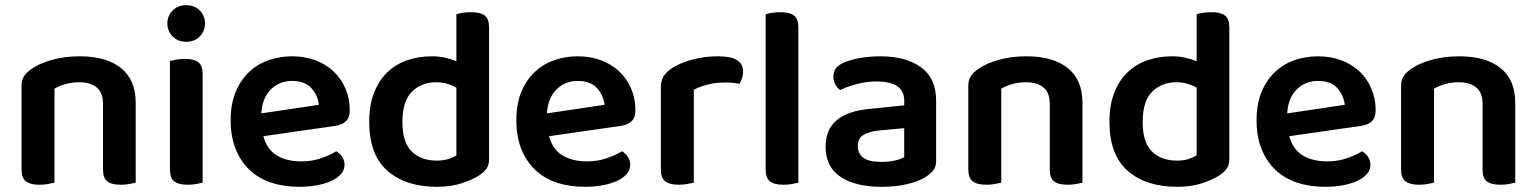

<svg xmlns="http://www.w3.org/2000/svg" viewBox="-20 -705 5924 740"><path d="M377 -305Q377 -348 352.5 -368Q328 -388 286 -388Q257 -388 232.5 -381Q208 -374 190 -363V-1Q181 1 166 4Q151 7 132 7Q97 7 80 -6Q63 -19 63 -52V-373Q63 -397 73 -412Q83 -427 104 -441Q133 -461 181 -474.5Q229 -488 287 -488Q390 -488 446.5 -442.5Q503 -397 503 -309V-1Q495 1 479.5 4Q464 7 446 7Q410 7 393.5 -6Q377 -19 377 -52V-305Z M635 -470Q643 -472 658.5 -475Q674 -478 692 -478Q728 -478 744.5 -465Q761 -452 761 -419V-1Q753 1 737.5 4Q722 7 704 7Q668 7 651.5 -6Q635 -19 635 -52ZM625 -615Q625 -644 645.5 -664.5Q666 -685 698 -685Q730 -685 750 -664.5Q770 -644 770 -615Q770 -585 750 -564.5Q730 -544 698 -544Q666 -544 645.5 -564.5Q625 -585 625 -615Z M995 -180Q1009 -129 1047 -106Q1085 -83 1141 -83Q1183 -83 1218.5 -95.5Q1254 -108 1276 -122Q1290 -114 1299 -100Q1308 -86 1308 -70Q1308 -50 1294.5 -34.5Q1281 -19 1257.5 -8Q1234 3 1202 9Q1170 15 1133 15Q1074 15 1025.5 -1Q977 -17 942.5 -49.5Q908 -82 888.5 -130Q869 -178 869 -242Q869 -304 888 -350Q907 -396 939.5 -427Q972 -458 1015 -473Q1058 -488 1106 -488Q1155 -488 1196 -472.5Q1237 -457 1266 -429.5Q1295 -402 1311.5 -363.5Q1328 -325 1328 -280Q1328 -252 1313.5 -238Q1299 -224 1273 -220ZM1106 -393Q1057 -393 1024 -360.5Q991 -328 987 -268L1209 -301Q1205 -338 1180 -365.5Q1155 -393 1106 -393Z M1865 -92Q1865 -69 1855 -55Q1845 -41 1825 -28Q1800 -12 1759 1.5Q1718 15 1664 15Q1544 15 1473.5 -46.5Q1403 -108 1403 -235Q1403 -301 1422 -348.5Q1441 -396 1473.5 -427Q1506 -458 1550 -473Q1594 -488 1645 -488Q1672 -488 1696 -482.5Q1720 -477 1739 -469V-650Q1747 -653 1762.5 -655.5Q1778 -658 1796 -658Q1832 -658 1848.5 -645Q1865 -632 1865 -599ZM1739 -367Q1724 -376 1704 -382Q1684 -388 1661 -388Q1605 -388 1568 -352Q1531 -316 1531 -234Q1531 -157 1566.5 -121.5Q1602 -86 1663 -86Q1689 -86 1707.5 -92Q1726 -98 1739 -106Z M2096 -180Q2110 -129 2148 -106Q2186 -83 2242 -83Q2284 -83 2319.5 -95.5Q2355 -108 2377 -122Q2391 -114 2400 -100Q2409 -86 2409 -70Q2409 -50 2395.5 -34.5Q2382 -19 2358.5 -8Q2335 3 2303 9Q2271 15 2234 15Q2175 15 2126.5 -1Q2078 -17 2043.5 -49.5Q2009 -82 1989.5 -130Q1970 -178 1970 -242Q1970 -304 1989 -350Q2008 -396 2040.5 -427Q2073 -458 2116 -473Q2159 -488 2207 -488Q2256 -488 2297 -472.5Q2338 -457 2367 -429.5Q2396 -402 2412.5 -363.5Q2429 -325 2429 -280Q2429 -252 2414.5 -238Q2400 -224 2374 -220ZM2207 -393Q2158 -393 2125 -360.5Q2092 -328 2088 -268L2310 -301Q2306 -338 2281 -365.5Q2256 -393 2207 -393Z M2654 -1Q2645 1 2630 4Q2615 7 2596 7Q2561 7 2544 -6Q2527 -19 2527 -52V-369Q2527 -395 2539 -413Q2551 -431 2574 -445Q2605 -464 2650.5 -476Q2696 -488 2749 -488Q2844 -488 2844 -429Q2844 -415 2839.5 -402.5Q2835 -390 2830 -382Q2807 -387 2773 -387Q2738 -387 2707 -379Q2676 -371 2654 -359Z M3057 -1Q3049 1 3033.5 4Q3018 7 3000 7Q2964 7 2947.5 -6Q2931 -19 2931 -52V-650Q2939 -653 2954.5 -655.5Q2970 -658 2988 -658Q3024 -658 3040.5 -645Q3057 -632 3057 -599V-1Z M3377 -81Q3406 -81 3430 -86.5Q3454 -92 3465 -100V-211L3368 -202Q3328 -198 3307 -184.5Q3286 -171 3286 -142Q3286 -113 3307.5 -97Q3329 -81 3377 -81ZM3373 -488Q3471 -488 3529.5 -446Q3588 -404 3588 -316V-85Q3588 -61 3576 -47Q3564 -33 3546 -22Q3518 -5 3475 5Q3432 15 3377 15Q3277 15 3219.5 -23.5Q3162 -62 3162 -139Q3162 -206 3204.5 -241.5Q3247 -277 3328 -285L3465 -299V-317Q3465 -355 3437.5 -373Q3410 -391 3360 -391Q3321 -391 3284 -381.5Q3247 -372 3218 -358Q3207 -366 3199.5 -379.5Q3192 -393 3192 -409Q3192 -429 3201.5 -441.5Q3211 -454 3232 -464Q3261 -476 3298 -482Q3335 -488 3373 -488Z M4026 -305Q4026 -348 4001.5 -368Q3977 -388 3935 -388Q3906 -388 3881.5 -381Q3857 -374 3839 -363V-1Q3830 1 3815 4Q3800 7 3781 7Q3746 7 3729 -6Q3712 -19 3712 -52V-373Q3712 -397 3722 -412Q3732 -427 3753 -441Q3782 -461 3830 -474.5Q3878 -488 3936 -488Q4039 -488 4095.5 -442.5Q4152 -397 4152 -309V-1Q4144 1 4128.5 4Q4113 7 4095 7Q4059 7 4042.5 -6Q4026 -19 4026 -52V-305Z M4718 -92Q4718 -69 4708 -55Q4698 -41 4678 -28Q4653 -12 4612 1.5Q4571 15 4517 15Q4397 15 4326.5 -46.5Q4256 -108 4256 -235Q4256 -301 4275 -348.5Q4294 -396 4326.5 -427Q4359 -458 4403 -473Q4447 -488 4498 -488Q4525 -488 4549 -482.5Q4573 -477 4592 -469V-650Q4600 -653 4615.5 -655.5Q4631 -658 4649 -658Q4685 -658 4701.5 -645Q4718 -632 4718 -599ZM4592 -367Q4577 -376 4557 -382Q4537 -388 4514 -388Q4458 -388 4421 -352Q4384 -316 4384 -234Q4384 -157 4419.5 -121.5Q4455 -86 4516 -86Q4542 -86 4560.5 -92Q4579 -98 4592 -106Z M4949 -180Q4963 -129 5001 -106Q5039 -83 5095 -83Q5137 -83 5172.5 -95.5Q5208 -108 5230 -122Q5244 -114 5253 -100Q5262 -86 5262 -70Q5262 -50 5248.5 -34.5Q5235 -19 5211.5 -8Q5188 3 5156 9Q5124 15 5087 15Q5028 15 4979.5 -1Q4931 -17 4896.5 -49.5Q4862 -82 4842.5 -130Q4823 -178 4823 -242Q4823 -304 4842 -350Q4861 -396 4893.5 -427Q4926 -458 4969 -473Q5012 -488 5060 -488Q5109 -488 5150 -472.5Q5191 -457 5220 -429.5Q5249 -402 5265.5 -363.5Q5282 -325 5282 -280Q5282 -252 5267.5 -238Q5253 -224 5227 -220ZM5060 -393Q5011 -393 4978 -360.5Q4945 -328 4941 -268L5163 -301Q5159 -338 5134 -365.5Q5109 -393 5060 -393Z M5694 -305Q5694 -348 5669.5 -368Q5645 -388 5603 -388Q5574 -388 5549.5 -381Q5525 -374 5507 -363V-1Q5498 1 5483 4Q5468 7 5449 7Q5414 7 5397 -6Q5380 -19 5380 -52V-373Q5380 -397 5390 -412Q5400 -427 5421 -441Q5450 -461 5498 -474.5Q5546 -488 5604 -488Q5707 -488 5763.5 -442.5Q5820 -397 5820 -309V-1Q5812 1 5796.5 4Q5781 7 5763 7Q5727 7 5710.5 -6Q5694 -19 5694 -52V-305Z"/></svg>

Font: Baloo 2 SemiBold
Style: Regular
Weight: 600
Designer: Sarang Kulkarni and Ek Type
Foundry: Ek Type
Version: Version 1.640;hotconv 1.0.111;makeotfexe 2.5.65597; ttfautoh